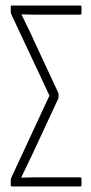

<svg xmlns="http://www.w3.org/2000/svg" viewBox="-20 -675 329 695"><path d="M24 0Q19 0 19 -5V-24Q19 -28 21 -32L159 -329L21 -623Q19 -627 19 -631V-650Q19 -655 23 -655H270Q275 -655 275 -650V-627Q275 -622 270 -622H146Q125 -622 102.5 -622Q80 -622 58 -623V-622Q69 -599 80.5 -576Q92 -553 102 -530L190 -341Q192 -338 192 -334V-323Q192 -320 190 -316L96 -114Q86 -93 76.5 -73.5Q67 -54 57 -33V-32Q79 -33 102 -33Q125 -33 146 -33H270Q275 -33 275 -28V-5Q275 0 270 0Z"/></svg>

Font: Sofia Sans Extra Condensed ExtraLight
Style: Regular
Weight: 250
Designer: Botio Nikoltchev, Ani Petrova
Foundry: lettersoup
Version: Version 4.101